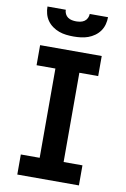

<svg xmlns="http://www.w3.org/2000/svg" viewBox="-102 -1014 705 1074"><g transform="rotate(10 250.0 -477.5)"><path d="M75 0V-114H182V-621H75V-735H425V-621H318V-114H425V0ZM250 -815Q229 -815 208 -817.5Q187 -820 167.5 -827Q148 -834 130.5 -846.5Q113 -859 101 -876Q89 -893 83.5 -913.5Q78 -934 78 -955H182Q182 -943 187.5 -931.5Q193 -920 203 -913Q213 -906 225.5 -903.5Q238 -901 250 -901Q262 -901 274.5 -903.5Q287 -906 297 -913Q307 -920 312.5 -931.5Q318 -943 318 -955H422Q422 -934 416.5 -913.5Q411 -893 399 -876Q387 -859 369.5 -846.5Q352 -834 332.5 -827Q313 -820 292 -817.5Q271 -815 250 -815Z"/></g></svg>

Font: Iosevka Term Curly Heavy
Style: Regular
Weight: 900
Designer: Belleve Invis
Foundry: Belleve Invis
Version: Version 32.3.0